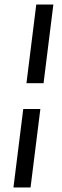

<svg xmlns="http://www.w3.org/2000/svg" viewBox="-20 -710 273 842"><path d="M139 -690H214L171 -345H96ZM82 -232H157L114 112H39Z"/></svg>

Font: Yrsa Medium
Style: Italic
Weight: 500
Italic angle: -7.10001°
Designer: Anna Giedrys (Yrsa+Rasa design), David Brezina (Yrsa art-direction, Rasa art-direction, design)
Foundry: Rosetta Type Foundry
Version: Version 2.004